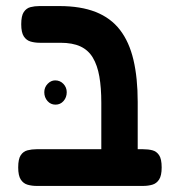

<svg xmlns="http://www.w3.org/2000/svg" viewBox="-20 -603 585 633"><path d="M374 10Q348 10 335 2.5Q322 -5 318 -18Q314 -31 314 -45V-264Q314 -314 307.5 -351Q301 -388 286 -413Q271 -438 245 -450Q219 -462 179 -462H111Q95 -462 81 -466Q67 -470 58.5 -483Q50 -496 50 -523Q50 -551 58.5 -563.5Q67 -576 80.5 -579.5Q94 -583 110 -583H176Q246 -583 295.5 -563.5Q345 -544 375.5 -504.5Q406 -465 420 -405.5Q434 -346 434 -267V-52Q434 -35 430.5 -21Q427 -7 414.5 1.5Q402 10 374 10ZM101 10Q85 10 71 6Q57 2 48.5 -11Q40 -24 40 -51Q40 -79 48.5 -91.5Q57 -104 71 -107.5Q85 -111 100 -111H452Q469 -111 482.5 -107.5Q496 -104 504.5 -91.5Q513 -79 513 -51Q513 -24 504.5 -11Q496 2 482 6Q468 10 451 10ZM163 -258Q147 -258 136.5 -270Q126 -282 126 -299Q126 -315 137 -326.5Q148 -338 162 -338Q178 -338 189 -326.5Q200 -315 200 -299Q200 -282 189.5 -270Q179 -258 163 -258Z"/></svg>

Font: Fredoka SemiCondensed Medium
Style: Regular
Weight: 500
Width: 4
Designer: Ben Nathan
Foundry: Milena B. Brandão, Ben Nathan
Version: Version 2.001